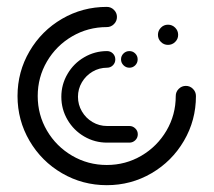

<svg xmlns="http://www.w3.org/2000/svg" viewBox="-20 -539 623 560"><path d="M333 -365.9Q333 -375.9 340.2 -383Q347.4 -390 357.4 -390Q367.4 -390 374.4 -383Q381.5 -375.9 381.5 -365.9Q381.5 -355.6 374.4 -348.5Q367.4 -341.5 357.4 -341.5Q347.4 -341.5 340.2 -348.7Q333 -355.9 333 -365.9ZM381.9 -147.4Q381.9 -137 374.6 -130Q367.4 -123 357.4 -123H292.2Q256.3 -123 225.6 -140.9Q194.8 -158.9 176.9 -189.6Q158.9 -220.4 158.9 -256.7Q158.9 -292.6 176.9 -323.3Q194.8 -354.1 225.6 -372Q256.3 -390 292.2 -390Q302.2 -390 309.3 -383Q316.3 -375.9 316.3 -365.6Q316.3 -355.6 309.3 -348.5Q302.2 -341.5 292.2 -341.5Q269.3 -341.5 249.8 -330Q230.4 -318.5 218.9 -299.1Q207.4 -279.6 207.4 -256.7Q207.4 -233.7 218.9 -214.1Q230.4 -194.4 249.8 -183Q269.3 -171.5 292.2 -171.5H357.4Q367.4 -171.5 374.6 -164.4Q381.9 -157.4 381.9 -147.4ZM470 -467Q482.2 -467 490.9 -458.3Q499.6 -449.6 499.6 -437.4Q499.6 -425.2 490.9 -416.7Q482.2 -408.1 470 -408.1Q457.8 -408.1 449.3 -416.7Q440.7 -425.2 440.7 -437.4Q440.7 -449.6 449.3 -458.3Q457.8 -467 470 -467ZM522.2 -288.5Q534.1 -288.5 542.8 -279.8Q551.5 -271.1 551.5 -258.9Q551.5 -188.1 516.5 -128.3Q481.5 -68.5 421.9 -33.7Q362.2 1.1 291.5 1.1Q220.7 1.1 160.9 -33.7Q101.1 -68.5 66.1 -128.3Q31.1 -188.1 31.1 -258.9Q31.1 -329.6 66.1 -389.4Q101.1 -449.3 160.9 -484.1Q220.7 -518.9 291.5 -518.9Q303.7 -518.9 312.4 -510.2Q321.1 -501.5 321.1 -489.6Q321.1 -477.4 312.4 -468.7Q303.7 -460 291.5 -460Q236.7 -460 190.4 -433Q144.1 -405.9 117 -359.8Q90 -313.7 90 -258.9Q90 -204.1 117 -158Q144.1 -111.9 190.4 -84.8Q236.7 -57.8 291.5 -57.8Q346.3 -57.8 392.4 -84.8Q438.5 -111.9 465.6 -158Q492.6 -204.1 492.6 -258.9Q492.6 -271.1 501.3 -279.8Q510 -288.5 522.2 -288.5Z"/></svg>

Font: 26F Galaxy Sans Medium
Style: Regular
Weight: 500
Designer: C₂₉H₂₅N₃O₅
Version: Version 1.100